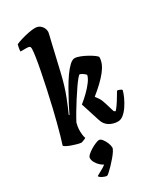

<svg xmlns="http://www.w3.org/2000/svg" viewBox="-259 -891 1060 1253"><g transform="rotate(-30 271.0 -264.5)"><path d="M123 0Q112 0 93 -5Q74 -10 54.5 -17Q35 -24 20.5 -31.5Q6 -39 4 -44Q12 -68 23.5 -108.5Q35 -149 47 -195.5Q59 -242 69 -284Q85 -351 99 -416.5Q113 -482 124 -538Q135 -594 141 -635Q147 -676 147 -694Q147 -705 141 -709.5Q135 -714 118 -714H73Q73 -728 76 -742Q79 -756 81 -764Q95 -771 122.5 -779.5Q150 -788 180.5 -794Q211 -800 231 -800Q259 -800 276.5 -780.5Q294 -761 294 -735Q294 -734 293.5 -730.5Q293 -727 290 -713.5Q287 -700 279 -668L233 -471Q211 -375 183 -304Q155 -233 139 -199L143 -195Q159 -230 180.5 -270.5Q202 -311 225 -351.5Q248 -392 271.5 -425.5Q295 -459 317 -479.5Q339 -500 356 -500Q372 -500 395.5 -491Q419 -482 442.5 -469Q466 -456 483 -443.5Q500 -431 501 -425Q501 -378 460.5 -327Q420 -276 345 -216Q354 -204 365 -187.5Q376 -171 386 -136L405 -73L416 -66Q426 -76 440 -96Q454 -116 467.5 -139Q481 -162 491 -178Q500 -178 511.5 -173Q523 -168 525 -163Q520 -142 507.5 -114.5Q495 -87 477.5 -60.5Q460 -34 439.5 -17Q419 0 397 0Q362 0 333 -17.5Q304 -35 293 -70L247 -214Q276 -237 303.5 -264Q331 -291 350.5 -317.5Q370 -344 374 -365Q363 -377 350.5 -384.5Q338 -392 332 -392Q328 -392 313 -374Q298 -356 277.5 -326Q257 -296 234.5 -261Q212 -226 191.5 -191.5Q171 -157 157 -130Q153 -115 151 -101Q149 -87 149 -67Q149 -56 151 -41Q153 -26 157 -15Q156 -12 143 -7.5Q130 -3 123 0ZM157 271Q144 271 125 261.5Q106 252 103 242Q118 233 139 222Q160 211 177 198Q164 192 150 179Q136 166 126.5 149Q117 132 117 116Q117 105 130.5 92.5Q144 80 163 68.5Q182 57 200 49.5Q218 42 227 42Q239 42 251 57.5Q263 73 271 93Q279 113 279 128Q279 137 268 154Q257 171 240 191Q223 211 205.5 229Q188 247 174.5 259Q161 271 157 271Z"/></g></svg>

Font: Texturina 72pt 72pt Black
Style: Italic
Weight: 900
Italic angle: -11°
Designer: Guillermo Torres Carreño
Foundry: Omnibus-Type
Version: Version 1.002; ttfautohint (v1.8.3)